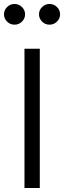

<svg xmlns="http://www.w3.org/2000/svg" viewBox="-35 -945 322 965"><path d="M88 0V-700H165V0ZM38 -821Q16 -821 0.5 -836.5Q-15 -852 -15 -873Q-15 -894 0.5 -909.5Q16 -925 38 -925Q60 -925 75.5 -909.5Q91 -894 91 -873Q91 -852 75.5 -836.5Q60 -821 38 -821ZM214 -821Q192 -821 176.5 -836.5Q161 -852 161 -873Q161 -894 176.5 -909.5Q192 -925 214 -925Q236 -925 251.5 -909.5Q267 -894 267 -873Q267 -852 251.5 -836.5Q236 -821 214 -821Z"/></svg>

Font: Red Hat Text
Style: Regular
Weight: 400
Designer: Pentagram, MCKL
Foundry: MCKL
Version: Version 1.030